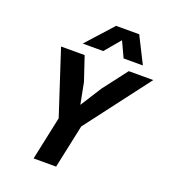

<svg xmlns="http://www.w3.org/2000/svg" viewBox="-163 -1050 1040 1170"><g transform="rotate(20 356.5 -465.5)"><path d="M191 0 251 -282 115 -698H268L320 -543L347 -404L434 -541L554 -698H713L397 -282L337 0ZM233 -760 387 -931H537L623 -760H498L451 -861L366 -760Z"/></g></svg>

Font: Azeret Mono Thin SemiBold
Style: Italic
Weight: 600
Italic angle: -12°
Version: Version 1.002